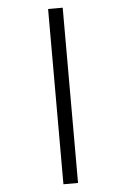

<svg xmlns="http://www.w3.org/2000/svg" viewBox="-64 -890 714 1087"><g transform="rotate(-5 293.0 -347.0)"><path d="M251.5 151.4V-844.7H334.5V151.4Z"/></g></svg>

Font: Cascadia Mono PL SemiLight
Style: Italic
Weight: 350
Italic angle: -10°
Monospace: yes
Designer: Aaron Bell
Foundry: Saja Typeworks
Version: Version 2404.023; ttfautohint (v1.8.4)